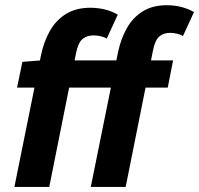

<svg xmlns="http://www.w3.org/2000/svg" viewBox="-20 -733 781 753"><path d="M36.5 0 141.3 -518.8Q152.1 -569.9 175.4 -611.4Q198.7 -653 238.1 -677.8Q277.4 -702.6 334.6 -702.6Q363.9 -702.6 391.5 -695.8Q419 -688.9 441.9 -675.6L398.6 -581.5Q390.6 -587 376 -590.6Q361.4 -594.2 347.4 -594.2Q320.4 -594.2 303.3 -579.7Q286.2 -565.3 278 -523.7L173.2 0ZM336.1 0 443 -528.8Q453.8 -579.9 476.8 -621.4Q499.8 -663 538.8 -687.8Q577.7 -712.6 634.5 -712.6Q663.5 -712.6 690.8 -705.7Q718.1 -698.8 740.8 -685.6L697.5 -591.5Q689.6 -597 675.3 -600.6Q660.9 -604.2 647.4 -604.2Q621.1 -604.2 604.5 -589.7Q587.9 -575.3 579.7 -533.7L472.9 0ZM46.9 -389.4 67.8 -490.5 140.7 -496.1H658.8L637.9 -389.4Z"/></svg>

Font: Source Sans 3 VF
Style: Italic
Weight: 200
Italic angle: -11°
Designer: Paul D. Hunt
Foundry: Adobe Systems Incorporated
Version: Version 3.042;hotconv 1.0.118;makeotfexe 2.5.65603